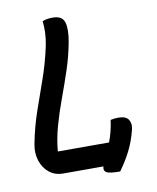

<svg xmlns="http://www.w3.org/2000/svg" viewBox="-84 -773 717 875"><g transform="rotate(-10 275.0 -336.0)"><path d="M144 0Q106 0 79.5 -21.5Q53 -43 41.5 -78.5Q30 -114 38 -155Q53 -233 77.5 -303Q102 -373 126.5 -443Q151 -513 167 -589Q173 -619 174 -647Q175 -675 172 -700Q185 -705 196.5 -706.5Q208 -708 220 -708Q264 -708 273.5 -675.5Q283 -643 272 -584Q260 -520 239.5 -458.5Q219 -397 197 -337.5Q175 -278 158.5 -219.5Q142 -161 137 -103H374Q382 -124 388.5 -148.5Q395 -173 399 -203Q407 -205 416.5 -206Q426 -207 436 -207Q471 -207 482.5 -187.5Q494 -168 487 -142Q474 -90 452.5 -47.5Q431 -5 401 36Q352 36 338.5 28Q325 20 329 3Q329 1 330 0Z"/></g></svg>

Font: Recursive Sn Csl St Med
Style: Italic
Weight: 500
Italic angle: -15°
Version: Version 1.079;hotconv 1.0.112;makeotfexe 2.5.65598; ttfautoh